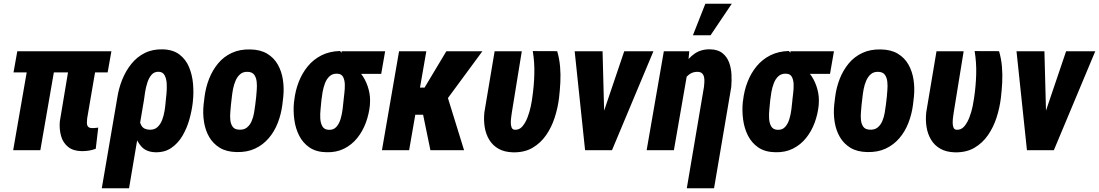

<svg xmlns="http://www.w3.org/2000/svg" viewBox="-20 -802 5867 1025"><path d="M574.7 -528.3 554.7 -415.5H52.2L72.3 -528.3ZM287.1 -528.3 195.3 0H50.3L142.1 -528.3ZM361.8 -528.3H506.8L445.3 -169.9Q443.8 -157.2 443.8 -146Q443.8 -134.8 449.2 -127Q454.6 -119.1 470.2 -118.2Q479 -117.7 487.3 -118.9Q495.6 -120.1 504.4 -120.6L491.2 -7.8Q473.6 -1 455.1 2Q436.5 4.9 417.5 4.9Q371.1 4.4 343.8 -17.6Q316.4 -39.6 306.2 -75.4Q295.9 -111.3 299.3 -153.3Z M523.4 203.1 606.4 -281.7Q613.8 -330.1 632.3 -376.5Q650.9 -422.9 680.7 -460.2Q710.4 -497.6 752.4 -518.8Q794.4 -540 849.1 -538.6Q903.8 -537.1 938 -511Q972.2 -484.9 989.3 -443.6Q1006.3 -402.3 1010.5 -354.7Q1014.6 -307.1 1009.8 -262.7L1008.8 -252.4Q1003.9 -210.9 991 -164.6Q978 -118.2 954.6 -77.9Q931.2 -37.6 894.8 -12.5Q858.4 12.7 807.1 10.7Q761.2 8.8 735.8 -18.6Q710.4 -45.9 699.2 -86.9Q688 -127.9 685.3 -171.4Q682.6 -214.8 681.6 -247.6Q689 -244.6 696.3 -241.2Q703.6 -237.8 711.2 -235.1Q718.8 -232.4 726.6 -229.5Q722.7 -206.1 723.1 -178.5Q723.6 -150.9 735.6 -130.6Q747.6 -110.4 779.3 -109.4Q805.2 -108.9 821 -123.8Q836.9 -138.7 845.7 -161.9Q854.5 -185.1 858.4 -209.5Q862.3 -233.9 863.8 -252.4L864.7 -262.7Q866.2 -275.4 868.7 -300.8Q871.1 -326.2 870.1 -352.8Q869.1 -379.4 859.6 -398.7Q850.1 -418 827.1 -418.9Q803.2 -419.4 788.8 -402.6Q774.4 -385.7 766.4 -360.1Q758.3 -334.5 754.4 -308.8Q750.5 -283.2 748.5 -267.6L668.9 203.1Z M1066.9 -243.2 1071.8 -284.2Q1078.1 -335 1096.2 -381.1Q1114.3 -427.2 1144.3 -463.4Q1174.3 -499.5 1217.3 -519.5Q1260.3 -539.6 1316.4 -538.1Q1370.1 -537.1 1406.2 -515.4Q1442.4 -493.7 1462.9 -457.5Q1483.4 -421.4 1490.2 -376.7Q1497.1 -332 1492.2 -284.7L1487.3 -242.7Q1481 -192.9 1463.1 -146.5Q1445.3 -100.1 1414.8 -64.5Q1384.3 -28.8 1341.8 -8.8Q1299.3 11.2 1243.2 9.8Q1189.5 8.8 1153.6 -12.9Q1117.7 -34.7 1096.9 -70.6Q1076.2 -106.4 1069.1 -151.1Q1062 -195.8 1066.9 -243.2ZM1217.8 -284.7 1212.9 -242.7Q1211.9 -227.5 1209.7 -205.8Q1207.5 -184.1 1209.5 -162.4Q1211.4 -140.6 1221.9 -125.7Q1232.4 -110.8 1255.4 -109.9Q1281.7 -107.9 1298.1 -121.1Q1314.5 -134.3 1323.5 -155.5Q1332.5 -176.8 1336.4 -200.2Q1340.3 -223.6 1342.8 -243.7L1347.7 -285.6Q1348.6 -299.8 1350.6 -321.8Q1352.5 -343.8 1350.3 -365.2Q1348.1 -386.7 1337.9 -401.9Q1327.6 -417 1304.2 -418.5Q1278.8 -419.9 1262.9 -406.5Q1247.1 -393.1 1237.8 -371.6Q1228.5 -350.1 1224.1 -326.9Q1219.7 -303.7 1217.8 -284.7Z M1549.3 -255.4 1550.8 -265.6Q1556.6 -317.9 1574.7 -364.5Q1592.8 -411.1 1623 -448Q1653.3 -484.9 1696.3 -506.6Q1739.3 -528.3 1795.4 -529.8Q1809.1 -514.6 1816.7 -499.5Q1824.2 -484.4 1834.2 -470.5Q1844.2 -456.5 1862.8 -446.3Q1895.5 -428.2 1916.7 -395.5Q1938 -362.8 1948 -324.2Q1958 -285.6 1955.1 -250.5L1954.6 -239.7Q1949.7 -191.9 1932.9 -146.5Q1916 -101.1 1887.2 -65.2Q1858.4 -29.3 1817.1 -8.5Q1775.9 12.2 1723.1 10.7Q1668.5 9.8 1632.8 -14.4Q1597.2 -38.6 1577.4 -77.4Q1557.6 -116.2 1551.3 -162.8Q1544.9 -209.5 1549.3 -255.4ZM1695.8 -266.1 1694.8 -255.9Q1693.8 -241.7 1691.2 -217.5Q1688.5 -193.4 1689.9 -168.7Q1691.4 -144 1701.4 -127Q1711.4 -109.9 1735.4 -108.9Q1760.7 -107.9 1775.6 -124.5Q1790.5 -141.1 1798.1 -166.5Q1805.7 -191.9 1808.8 -217.5Q1812 -243.2 1813.5 -259.8L1814.5 -270Q1815.4 -282.2 1818.4 -304.7Q1821.3 -327.1 1820.8 -350.6Q1820.3 -374 1811.8 -390.9Q1803.2 -407.7 1781.2 -408.7Q1755.4 -409.7 1739.5 -395Q1723.6 -380.4 1714.8 -357.2Q1706.1 -334 1701.9 -309.3Q1697.8 -284.7 1695.8 -266.1ZM2036.1 -528.3 2015.1 -407.7H1783.2L1804.2 -528.3Z M2255.9 -528.3 2164.1 0H2019L2110.4 -528.3ZM2555.2 -528.3 2305.7 -189.5H2176.3L2183.1 -334.5H2246.6L2362.8 -528.3ZM2277.8 0 2231.9 -222.7 2368.2 -288.6 2457.5 0Z M2620.6 -528.3H2765.6L2712.4 -200.7Q2711.9 -195.3 2709.7 -181.2Q2707.5 -167 2707 -150.9Q2706.5 -134.8 2710.7 -122.8Q2714.8 -110.8 2726.6 -109.4Q2752 -107.4 2768.8 -127.2Q2785.6 -147 2796.6 -176.3Q2807.6 -205.6 2813.5 -234.1Q2819.3 -262.7 2821.3 -278.8Q2830.6 -340.8 2832.5 -404.3Q2834.5 -467.8 2824.2 -529.3L2954.6 -528.8Q2966.3 -488.8 2970 -446.5Q2973.6 -404.3 2971.4 -362.3Q2969.2 -320.3 2964.4 -278.8Q2958 -226.6 2941.4 -174.8Q2924.8 -123 2895.5 -80.6Q2866.2 -38.1 2822.5 -12.7Q2778.8 12.7 2717.8 11.2Q2671.9 9.8 2640.9 -8.1Q2609.9 -25.9 2591.8 -55.9Q2573.7 -85.9 2567.6 -123.5Q2561.5 -161.1 2565.9 -202.6Z M3172.4 -114.7 3312.5 -528.3H3468.3L3247.1 0H3155.3ZM3196.8 -528.3 3208 -101.6 3191.9 0H3103.5L3047.9 -528.3Z M3648.4 -407.2 3577.6 0H3432.1L3523.9 -528.3H3659.7ZM3598.6 -282.2 3574.7 -281.7Q3579.6 -320.8 3593 -366Q3606.4 -411.1 3629.6 -450.9Q3652.8 -490.7 3688 -515.4Q3723.1 -540 3772.5 -538.6Q3813 -537.6 3836.9 -518.3Q3860.8 -499 3872.1 -469Q3883.3 -439 3885 -404.5Q3886.7 -370.1 3883.8 -337.4L3792 203.1H3646.5L3738.3 -338.9Q3739.3 -349.1 3740.2 -362.5Q3741.2 -376 3739 -388.4Q3736.8 -400.9 3729.2 -409.2Q3721.7 -417.5 3706.1 -418.5Q3680.2 -419.4 3661.6 -406.2Q3643.1 -393.1 3630.4 -371.6Q3617.7 -350.1 3610.4 -326.4Q3603 -302.7 3598.6 -282.2ZM3679.2 -613.8 3745.6 -782.2H3886.7L3773.4 -613.8Z M3945.3 -255.4 3946.8 -265.6Q3952.6 -317.9 3970.7 -364.5Q3988.8 -411.1 4019 -448Q4049.3 -484.9 4092.3 -506.6Q4135.3 -528.3 4191.4 -529.8Q4205.1 -514.6 4212.6 -499.5Q4220.2 -484.4 4230.2 -470.5Q4240.2 -456.5 4258.8 -446.3Q4291.5 -428.2 4312.7 -395.5Q4334 -362.8 4344 -324.2Q4354 -285.6 4351.1 -250.5L4350.6 -239.7Q4345.7 -191.9 4328.9 -146.5Q4312 -101.1 4283.2 -65.2Q4254.4 -29.3 4213.1 -8.5Q4171.9 12.2 4119.1 10.7Q4064.5 9.8 4028.8 -14.4Q3993.2 -38.6 3973.4 -77.4Q3953.6 -116.2 3947.3 -162.8Q3940.9 -209.5 3945.3 -255.4ZM4091.8 -266.1 4090.8 -255.9Q4089.8 -241.7 4087.2 -217.5Q4084.5 -193.4 4085.9 -168.7Q4087.4 -144 4097.4 -127Q4107.4 -109.9 4131.3 -108.9Q4156.7 -107.9 4171.6 -124.5Q4186.5 -141.1 4194.1 -166.5Q4201.7 -191.9 4204.8 -217.5Q4208 -243.2 4209.5 -259.8L4210.4 -270Q4211.4 -282.2 4214.4 -304.7Q4217.3 -327.1 4216.8 -350.6Q4216.3 -374 4207.8 -390.9Q4199.2 -407.7 4177.2 -408.7Q4151.4 -409.7 4135.5 -395Q4119.6 -380.4 4110.8 -357.2Q4102.1 -334 4097.9 -309.3Q4093.8 -284.7 4091.8 -266.1ZM4432.1 -528.3 4411.1 -407.7H4179.2L4200.2 -528.3Z M4433.6 -243.2 4438.5 -284.2Q4444.8 -335 4462.9 -381.1Q4481 -427.2 4511 -463.4Q4541 -499.5 4584 -519.5Q4627 -539.6 4683.1 -538.1Q4736.8 -537.1 4772.9 -515.4Q4809.1 -493.7 4829.6 -457.5Q4850.1 -421.4 4856.9 -376.7Q4863.8 -332 4858.9 -284.7L4854 -242.7Q4847.7 -192.9 4829.8 -146.5Q4812 -100.1 4781.5 -64.5Q4751 -28.8 4708.5 -8.8Q4666 11.2 4609.9 9.8Q4556.2 8.8 4520.3 -12.9Q4484.4 -34.7 4463.6 -70.6Q4442.9 -106.4 4435.8 -151.1Q4428.7 -195.8 4433.6 -243.2ZM4584.5 -284.7 4579.6 -242.7Q4578.6 -227.5 4576.4 -205.8Q4574.2 -184.1 4576.2 -162.4Q4578.1 -140.6 4588.6 -125.7Q4599.1 -110.8 4622.1 -109.9Q4648.4 -107.9 4664.8 -121.1Q4681.2 -134.3 4690.2 -155.5Q4699.2 -176.8 4703.1 -200.2Q4707 -223.6 4709.5 -243.7L4714.4 -285.6Q4715.3 -299.8 4717.3 -321.8Q4719.2 -343.8 4717 -365.2Q4714.8 -386.7 4704.6 -401.9Q4694.3 -417 4670.9 -418.5Q4645.5 -419.9 4629.6 -406.5Q4613.8 -393.1 4604.5 -371.6Q4595.2 -350.1 4590.8 -326.9Q4586.4 -303.7 4584.5 -284.7Z M4979.5 -528.3H5124.5L5071.3 -200.7Q5070.8 -195.3 5068.6 -181.2Q5066.4 -167 5065.9 -150.9Q5065.4 -134.8 5069.6 -122.8Q5073.7 -110.8 5085.4 -109.4Q5110.8 -107.4 5127.7 -127.2Q5144.5 -147 5155.5 -176.3Q5166.5 -205.6 5172.4 -234.1Q5178.2 -262.7 5180.2 -278.8Q5189.5 -340.8 5191.4 -404.3Q5193.4 -467.8 5183.1 -529.3L5313.5 -528.8Q5325.2 -488.8 5328.9 -446.5Q5332.5 -404.3 5330.3 -362.3Q5328.1 -320.3 5323.2 -278.8Q5316.9 -226.6 5300.3 -174.8Q5283.7 -123 5254.4 -80.6Q5225.1 -38.1 5181.4 -12.7Q5137.7 12.7 5076.7 11.2Q5030.8 9.8 4999.8 -8.1Q4968.8 -25.9 4950.7 -55.9Q4932.6 -85.9 4926.5 -123.5Q4920.4 -161.1 4924.8 -202.6Z M5531.2 -114.7 5671.4 -528.3H5827.1L5606 0H5514.2ZM5555.7 -528.3 5566.9 -101.6 5550.8 0H5462.4L5406.7 -528.3Z"/></svg>

Font: Roboto Condensed ExtraBold
Style: Italic
Weight: 800
Italic angle: -12°
Designer: Christian Robertson
Foundry: Google
Version: Version 3.008; 2023